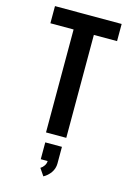

<svg xmlns="http://www.w3.org/2000/svg" viewBox="-144 -807 788 1135"><g transform="rotate(15 250.0 -240.0)"><path d="M188 0V-630H46V-735H454V-630H312V0ZM240 255 210 211Q223 203 232 189.5Q241 176 241 161H199V58H301V161Q301 175 296.5 189.5Q292 204 283.5 216Q275 228 264 238Q253 248 240 255Z"/></g></svg>

Font: Iosevka SS04 Extrabold
Style: Regular
Weight: 800
Monospace: yes
Designer: Belleve Invis
Foundry: Belleve Invis
Version: Version 19.0.0; ttfautohint (v1.8.4)